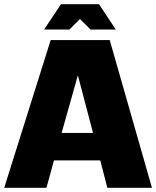

<svg xmlns="http://www.w3.org/2000/svg" viewBox="-20 -890 740 910"><path d="M490.2 0H488.8L455.1 -129.9H235.8L200.2 0H0L220.2 -700.2H500L700.2 0ZM349.1 -533.2 272 -259.8H420.9ZM528.8 -750H409.2L358.9 -799.8L309.1 -750H189L269 -870.1H449.2Z"/></svg>

Font: Fivo Sans Heavy
Style: Regular
Weight: 900
Designer: Alexander Slobzheninov
Foundry: Alexander Slobzheninov
Version: 1.0